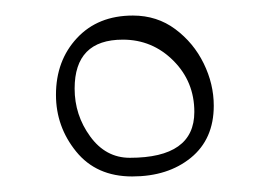

<svg xmlns="http://www.w3.org/2000/svg" viewBox="-20 -574 339 247"><path d="M150 -347Q104 -347 78 -379Q52 -411 52 -452Q52 -496 79 -525Q106 -554 151 -554Q182 -554 205.5 -536.5Q229 -519 242 -492.5Q255 -466 255 -438Q255 -395 225.5 -371Q196 -347 150 -347ZM147 -371Q230 -371 230 -430Q230 -469 203 -496Q176 -523 138 -523Q76 -523 76 -460Q76 -426 96 -398.5Q116 -371 147 -371Z"/></svg>

Font: Festive
Style: Regular
Weight: 400
Designer: Robert E. Leuschke
Foundry: Robert E. Leuschke
Version: Version 1.101; ttfautohint (v1.8.3)